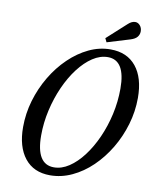

<svg xmlns="http://www.w3.org/2000/svg" viewBox="-102 -1030 900 1117"><g transform="rotate(10 348.5 -472.0)"><path d="M271 10.5Q174 10.5 121.2 -56Q68.5 -122.5 68.5 -239Q68.5 -319 91.2 -396.2Q114 -473.5 154.5 -541.5Q195 -609.5 248.8 -661.2Q302.5 -713 364.5 -742.5Q426.5 -772 492 -772Q590 -772 643.5 -706Q697 -640 697 -521Q697 -441.5 674.2 -364.2Q651.5 -287 611 -219.2Q570.5 -151.5 516.8 -99.8Q463 -48 400.2 -18.8Q337.5 10.5 271 10.5ZM285 -39Q330.5 -39 374.2 -68Q418 -97 456.5 -147.8Q495 -198.5 524.5 -264.5Q554 -330.5 570.8 -405.2Q587.5 -480 587.5 -557Q587.5 -725 484.5 -725Q439 -725 395 -696Q351 -667 312.2 -616.2Q273.5 -565.5 244 -499.5Q214.5 -433.5 197.5 -359Q180.5 -284.5 180.5 -209Q180.5 -39 285 -39ZM461 -808.5 450 -831 564 -934.5Q585 -954 605.5 -954Q622 -954 634 -940Q646 -926 646 -905.5Q646 -887 634.5 -872.5Q623 -858 595.5 -849.5Z"/></g></svg>

Font: Libre Caslon Condensed Medium Italic
Style: Regular
Weight: 500
Italic angle: -22.583°
Designer: Pablo Impallari, Rodrigo Fuenzalida, Katja Schimmel, Ertekin Erdin
Foundry: Pablo Impallari, Rodrigo Fuenzalida
Version: Version 2.000; ttfautohint (v1.8.4.7-5d5b);gftools[0.9.33]